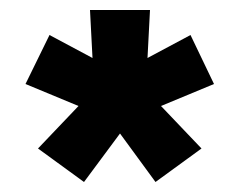

<svg xmlns="http://www.w3.org/2000/svg" viewBox="-20 -664 480 384"><path d="M148 -300 56 -367 137 -452 31 -496 79 -594 165 -548 160 -644H280L275 -548L361 -594L408 -496L302 -452L383 -367L291 -300L220 -397Z"/></svg>

Font: Kanit SemiBold
Style: Regular
Weight: 600
Designer: Katatrad Team
Foundry: CadsonDemak
Version: Version 2.000; ttfautohint (v1.8.3)